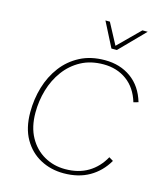

<svg xmlns="http://www.w3.org/2000/svg" viewBox="-129 -983 922 1088"><g transform="rotate(15 331.5 -439.0)"><path d="M347 10Q272 10 210.5 -23Q149 -56 112.5 -119.5Q76 -183 76 -276Q76 -353 97 -423.5Q118 -494 160 -549.5Q202 -605 264.5 -637.5Q327 -670 410 -670Q499 -670 563.5 -623.5Q628 -577 654 -489L626 -481Q602 -561 544.5 -603Q487 -645 408 -645Q333 -645 276.5 -614.5Q220 -584 181.5 -532Q143 -480 124 -415Q105 -350 105 -281Q105 -197 138 -137.5Q171 -78 226.5 -46.5Q282 -15 349 -15Q428 -15 484.5 -49Q541 -83 575 -145L600 -130Q561 -63 497.5 -26.5Q434 10 347 10ZM427 -743 353 -888H379L445 -764L570 -888H601L459 -743Z"/></g></svg>

Font: Work Sans ExtraLight
Style: Italic
Weight: 200
Italic angle: -13°
Designer: Wei Huang
Foundry: Wei Huang
Version: Version 2.012; ttfautohint (v1.8.3)